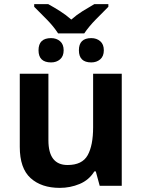

<svg xmlns="http://www.w3.org/2000/svg" viewBox="-20 -902 691 932"><path d="M571 -544H432V-284Q432 -196 405.5 -148.5Q379 -101 308 -101Q215 -101 215 -221V-544H76V-189Q76 -85 128.5 -37.5Q181 10 270 10Q321 10 366.5 -9Q412 -28 438 -70H445L464 0H571ZM262 -740H389Q412 -774 445.5 -808Q479 -842 506 -869V-882H438Q410 -866 381 -848Q352 -830 326 -807Q300 -830 271.5 -848Q243 -866 214 -882H146V-869Q175 -840 207.5 -807Q240 -774 262 -740ZM423 -599Q449 -599 466.5 -614Q484 -629 484 -658Q484 -687 466.5 -702Q449 -717 423 -717Q363 -717 363 -658Q363 -599 423 -599ZM228 -599Q254 -599 271.5 -614Q289 -629 289 -658Q289 -687 271.5 -702Q254 -717 228 -717Q167 -717 167 -658Q167 -599 228 -599Z"/></svg>

Font: Noto Sans UI
Style: Bold
Weight: 700
Designer: Monotype Design Team
Foundry: Monotype Imaging Inc.
Version: Version 1.901